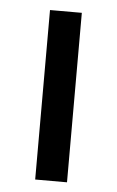

<svg xmlns="http://www.w3.org/2000/svg" viewBox="-43 -522 336 553"><g transform="rotate(5 125.5 -245.0)"><path d="M79.5 0V-490H171.5V0Z"/></g></svg>

Font: Geologica Cursive Light
Style: Regular
Weight: 300
Designer: Sindre Bremnes, Frode Helland
Foundry: Monokrom Skriftforlag AS
Version: Version 1.010;gftools[0.9.28]